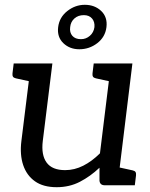

<svg xmlns="http://www.w3.org/2000/svg" viewBox="-20 -771 625 799"><path d="M216 8Q160 8 125.5 -16.5Q91 -41 76.5 -84Q62 -127 69 -184L109 -507H198L158 -184Q151 -126 174 -94.5Q197 -63 251 -63Q290 -63 326.5 -81.5Q363 -100 396 -133L442 -507H531L469 0H416Q396 0 394 -19V-73Q356 -37 312.5 -14.5Q269 8 216 8ZM439 0 459 -78 532 -62Q541 -60 544 -55Q547 -50 546 -41L541 0ZM139 -507 119 -429 46 -445Q37 -447 34 -452Q31 -457 32 -466L37 -507ZM472 -507 452 -429 379 -445Q370 -447 367 -452Q364 -457 365 -466L370 -507ZM222 -658Q227 -699 260 -725Q293 -751 333 -751Q374 -751 401 -725.5Q428 -700 423 -658Q418 -617 385 -591.5Q352 -566 310 -566Q270 -566 243.5 -591.5Q217 -617 222 -658ZM272 -658Q269 -636 281 -622Q293 -608 317 -608Q338 -608 354 -622Q370 -636 373 -658Q375 -680 363 -694Q351 -708 329 -708Q305 -708 289.5 -694Q274 -680 272 -658Z"/></svg>

Font: Aleo
Style: Italic
Weight: 400
Italic angle: -7°
Designer: Alessio Laiso
Foundry: Alessio Laiso
Version: Version 2.001;gftools[0.9.29]